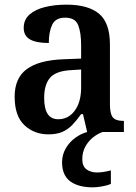

<svg xmlns="http://www.w3.org/2000/svg" viewBox="-20 -568 586 826"><path d="M188 10Q127 10 85 -29.5Q43 -69 43 -152Q43 -232 95 -270.5Q147 -309 252 -313L329 -316V-373Q329 -427 316.5 -459.5Q304 -492 260 -492Q219 -492 204.5 -461.5Q190 -431 190 -383Q136 -383 109 -398.5Q82 -414 82 -448Q82 -483 106.5 -505Q131 -527 173 -537.5Q215 -548 266 -548Q359 -548 406 -509Q453 -470 453 -376V-119Q453 -78 465.5 -63Q478 -48 509 -48H513V0H355L337 -77H329Q309 -49 290.5 -30Q272 -11 248 -0.5Q224 10 188 10ZM230 -55Q275 -55 302 -92.5Q329 -130 329 -191V-269L282 -266Q219 -262 194.5 -232.5Q170 -203 170 -147Q170 -55 230 -55ZM380 238Q317 238 282 212Q247 186 247 130Q247 98 262.5 71Q278 44 303 25.5Q328 7 355 0H421Q401 7 381 22.5Q361 38 347.5 62Q334 86 334 117Q334 147 352 160.5Q370 174 398 174Q423 174 457 165V223Q442 230 418.5 234Q395 238 380 238Z"/></svg>

Font: Noto Serif Thai SemiCondensed SemiBold
Style: Regular
Weight: 600
Width: 4
Designer: Monotype Design Team
Foundry: Monotype Imaging Inc.
Version: Version 2.002; ttfautohint (v1.8.4.7-5d5b)